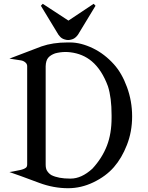

<svg xmlns="http://www.w3.org/2000/svg" viewBox="-20 -972 774 1004"><path d="M193.8 -941.9 203.6 -952.1 337.9 -864.3 469.7 -952.1 479.5 -941.9 387.7 -790.5Q386.2 -788.1 380.9 -782.2Q369.6 -770 356.4 -766.1Q344.7 -762.7 337.9 -762.7H336.9H335.4Q327.6 -762.7 316.9 -766.1Q301.3 -771 292.5 -782.2Q286.6 -789.1 285.6 -790.5ZM268.1 -692.9Q244.1 -684.1 232.4 -670.4Q219.7 -655.8 218.8 -625.5V-112.3Q218.8 -90.8 225.6 -79.6Q234.9 -64.5 249 -56.2Q285.2 -38.1 346.2 -38.1Q348.1 -38.1 349.6 -38.1Q406.2 -38.1 462.9 -89.8Q513.7 -144.5 539.1 -210Q563.5 -272.9 563.5 -356.4Q563.5 -362.3 563.5 -369.1Q563.5 -461.9 544.4 -521Q512.7 -606.9 460 -651.4Q413.1 -690.9 347.2 -698.7Q334.5 -700.2 320.3 -700.2Q293.5 -699.7 268.1 -692.9ZM29.3 -72.3Q37.1 -72.8 85.9 -83Q106 -87.4 115.7 -95.2Q122.1 -100.1 122.1 -112.3V-625.5Q122.1 -636.7 114.3 -644Q104 -653.8 89.8 -656.2Q39.1 -664.6 29.3 -665.5L197.3 -729.5Q256.3 -750 333 -750Q339.4 -750 346.7 -750Q402.8 -750 466.8 -719.2Q526.9 -689.9 575.7 -635.7Q617.2 -589.8 644 -516.6Q670.9 -443.4 670.9 -363.3Q670.9 -283.2 643.6 -213.9Q616.7 -145 575.7 -98.1Q534.2 -50.3 468.3 -18.6Q404.3 12.2 335.9 12.2Q260.3 12.2 185.5 -15.6Q69.3 -59.1 29.3 -72.3Z"/></svg>

Font: Modern Antiqua
Style: Regular
Weight: 500
Version: Version 1.0